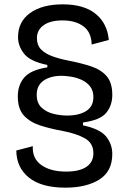

<svg xmlns="http://www.w3.org/2000/svg" viewBox="-20 -694 591 884"><path d="M281 170Q171 170 113.5 124Q56 78 55 -1L131 -21Q128 36 170.5 66Q213 96 284 96Q346 96 378 74Q410 52 410 12Q410 -35 371 -57Q332 -79 269 -91Q213 -101 166 -116Q119 -131 90.5 -161.5Q62 -192 62 -250Q62 -303 92 -337.5Q122 -372 198 -384V-395Q119 -411 91 -446.5Q63 -482 63 -523Q63 -594 118.5 -634Q174 -674 269 -674Q366 -674 420 -630.5Q474 -587 481 -510L402 -489Q401 -545 364.5 -572.5Q328 -600 268 -600Q212 -600 181 -578Q150 -556 150 -518Q150 -486 169 -466.5Q188 -447 221 -435Q254 -423 295 -415Q352 -404 398 -389Q444 -374 470.5 -344Q497 -314 497 -257Q497 -209 469.5 -175Q442 -141 362 -130V-117Q441 -100 469 -65Q497 -30 497 15Q497 95 437.5 132.5Q378 170 281 170ZM289 -162Q344 -162 377 -183Q410 -204 410 -247Q410 -277 394.5 -296.5Q379 -316 355.5 -326.5Q332 -337 307 -341Q282 -345 264 -345Q213 -345 181 -323Q149 -301 149 -258Q149 -219 172 -198Q195 -177 227.5 -169.5Q260 -162 289 -162Z"/></svg>

Font: Bricolage Grotesque 12pt
Style: Regular
Weight: 400
Designer: Mathieu Triay
Foundry: Atelier Triay
Version: Version 1.001; ttfautohint (v1.8.4.7-5d5b);gftools[0.9.33.de